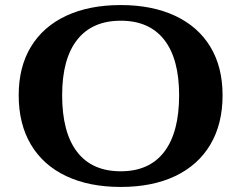

<svg xmlns="http://www.w3.org/2000/svg" viewBox="-20 -730 955 760"><path d="M54 -353Q54 -465 102.5 -545Q151 -625 242 -667.5Q333 -710 458 -710Q582 -710 673 -667.5Q764 -625 812.5 -545Q861 -465 861 -353Q861 -239 812.5 -157.5Q764 -76 673.5 -33Q583 10 458 10Q333 10 242 -33Q151 -76 102.5 -157.5Q54 -239 54 -353ZM689 -353Q689 -497 630 -572.5Q571 -648 458 -648Q345 -648 285.5 -572.5Q226 -497 226 -353Q226 -206 285 -129Q344 -52 458 -52Q571 -52 630 -129Q689 -206 689 -353Z"/></svg>

Font: Fahkwang
Style: Bold
Weight: 700
Designer: Suppakit Chalermlarp | Katatrad Co.,Ltd.
Foundry: Cadson Demak Co.,Ltd.
Version: Version 1.000; ttfautohint (v1.6)